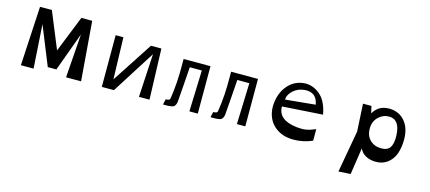

<svg xmlns="http://www.w3.org/2000/svg" viewBox="-60 -1205 4446 1987"><g transform="rotate(15 2162.5 -211.5)"><path d="M142 0 177 -635H304L464 -245L620 -635H736L787 0H626L660 -468L508 -53H416L248 -468L278 0Z M1433 -464 1139 0H1009V-554H1092L1105 -106L1390 -543H1502L1520 0H1407Z M1752 -498H2040V10H1950L1965 -432H1836Q1831 -345 1822.5 -242.5Q1814 -140 1809 -65Q1808 -42 1801 -27Q1794 -12 1786 -4Q1778 4 1758.5 7.5Q1739 11 1726.5 11.5Q1714 12 1684 12Q1674 12 1668 12L1681 -47Q1703 -47 1713 -51.5Q1723 -56 1724.5 -60.5Q1726 -65 1729 -82Q1754 -243 1752 -432Z M2261 -498H2549V10H2459L2474 -432H2345Q2340 -345 2331.5 -242.5Q2323 -140 2318 -65Q2317 -42 2310 -27Q2303 -12 2295 -4Q2287 4 2267.5 7.5Q2248 11 2235.5 11.5Q2223 12 2193 12Q2183 12 2177 12L2190 -47Q2212 -47 2222 -51.5Q2232 -56 2233.5 -60.5Q2235 -65 2238 -82Q2263 -243 2261 -432Z M3295 -315 2862 -287Q2862 -141 3068 -119Q3123 -113 3165.5 -120Q3208 -127 3266 -152V-28Q3168 14 3065 14Q2933 14 2852 -62.5Q2771 -139 2771 -268Q2776 -405 2852 -492.5Q2928 -580 3050 -580Q3141 -573 3206.5 -508Q3272 -443 3295 -315ZM2875 -364 3195 -395Q3174 -521 3050 -513Q2976 -508 2925.5 -462Q2875 -416 2875 -364Z M3773 -82 3730 204 3601 212 3681 -237 3665 -532H3755L3773 -457Q3829 -556 3948 -553Q4049 -550 4110.5 -477.5Q4172 -405 4172 -283Q4172 -201 4150 -135.5Q4128 -70 4076 -27.5Q4024 15 3948 15Q3886 15 3839.5 -10Q3793 -35 3773 -82ZM4084 -302Q4078 -473 3961 -473Q3896 -473 3847.5 -425.5Q3799 -378 3799 -302Q3799 -224 3846 -179Q3893 -134 3966 -134Q4034 -134 4060.5 -176Q4087 -218 4084 -302Z"/></g></svg>

Font: OpenDyslexic
Style: Regular
Weight: 400
Designer: Abbie Gonzalez
Version: Version 0.920;hotconv 1.0.109;makeotfexe 2.5.65596